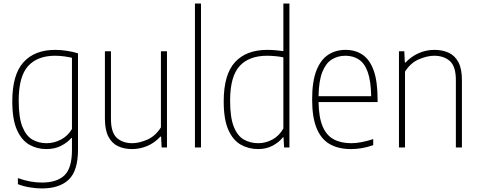

<svg xmlns="http://www.w3.org/2000/svg" viewBox="-20 -828 2686 1078"><path d="M214.5 230Q182.5 230 145.8 223.8Q109 217.5 80.5 206V172Q117 185 150.2 191Q183.5 197 215 197Q299 197 341.5 156.8Q384 116.5 384 14.5V-53.5H381Q359 -28 323.2 -9.5Q287.5 9 240 9Q188 9 144.8 -15.5Q101.5 -40 75.2 -98.5Q49 -157 49 -259Q49 -409.5 112 -478.8Q175 -548 290 -548Q322 -548 356.8 -542.5Q391.5 -537 418 -528.5V12Q418 130.5 366.2 180.2Q314.5 230 214.5 230ZM242 -24Q282.5 -24 321.2 -43.8Q360 -63.5 384 -103.5V-503.5Q366 -508 340.2 -511.5Q314.5 -515 289 -515Q190 -515 137.5 -456.8Q85 -398.5 85 -263Q85 -167.5 106 -115.8Q127 -64 162.5 -44Q198 -24 242 -24Z M721.5 9Q678 9 643.5 -6.8Q609 -22.5 589 -60Q569 -97.5 569 -162V-540H603V-160.5Q603 -83.5 636.2 -53.8Q669.5 -24 722.5 -24Q760.5 -24 806.5 -43.8Q852.5 -63.5 883.5 -113V-540H917.5V0H887.5L884.5 -61H880.5Q848 -25.5 806.5 -8.2Q765 9 721.5 9Z M1074.5 0V-808H1108.5V0Z M1429.5 9Q1376 9 1332 -15.8Q1288 -40.5 1262 -99Q1236 -157.5 1236 -259Q1236 -409.5 1299.2 -478.8Q1362.5 -548 1481 -548Q1503 -548 1526.8 -546Q1550.5 -544 1571 -541V-808H1605V0H1575L1572 -56.5H1568Q1546.5 -29 1510.8 -10Q1475 9 1429.5 9ZM1430.5 -24Q1470.5 -24 1508.8 -44.2Q1547 -64.5 1571 -106.5V-506Q1553 -510 1527.8 -512.5Q1502.5 -515 1479.5 -515Q1378 -515 1325 -456.8Q1272 -398.5 1272 -263Q1272 -168 1292.8 -116.2Q1313.5 -64.5 1349.5 -44.2Q1385.5 -24 1430.5 -24Z M1950.5 9Q1880.5 9 1832 -18.5Q1783.5 -46 1758 -107.2Q1732.5 -168.5 1732.5 -270Q1732.5 -371 1756.5 -432Q1780.5 -493 1822.8 -520.5Q1865 -548 1920 -548Q1975 -548 2015.5 -520.8Q2056 -493.5 2078 -432.5Q2100 -371.5 2100 -270V-255H1768.5Q1770 -169 1791.5 -118.2Q1813 -67.5 1853.8 -45.8Q1894.5 -24 1952.5 -24Q2004 -24 2075.5 -47V-13Q2041 -1 2010.5 4Q1980 9 1950.5 9ZM1919.5 -515Q1876.5 -515 1843 -494.2Q1809.5 -473.5 1789.8 -424Q1770 -374.5 1768.5 -288H2064Q2062.5 -374.5 2044.5 -424Q2026.5 -473.5 1994.5 -494.2Q1962.5 -515 1919.5 -515Z M2220 0V-540H2250L2253 -477H2257Q2288.5 -510.5 2330.2 -529.2Q2372 -548 2419 -548Q2463.5 -548 2498.5 -532.2Q2533.5 -516.5 2553.5 -479.2Q2573.5 -442 2573.5 -378.5V0H2539.5V-378Q2539.5 -455 2506 -485Q2472.5 -515 2417.5 -515Q2379.5 -515 2332.8 -495.5Q2286 -476 2254 -426V0Z"/></svg>

Font: Encode Sans Semi Condensed Thin
Style: Regular
Weight: 100
Width: 4
Designer: Multiple Designers
Foundry: Impallari Type
Version: Version 3.000; ttfautohint (v1.8.3) -l 8 -r 50 -G 200 -x 14 